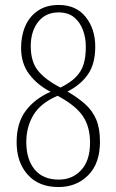

<svg xmlns="http://www.w3.org/2000/svg" viewBox="-20 -744 469 774"><path d="M216 10Q136 10 91.5 -40Q47 -90 47 -171Q47 -248 83.5 -297Q120 -346 184 -374Q131 -401 98 -444.5Q65 -488 65 -551Q65 -600 82 -639Q99 -678 133 -701Q167 -724 217 -724Q287 -724 325.5 -675.5Q364 -627 364 -556Q364 -486 334 -443.5Q304 -401 252 -375Q293 -351 322.5 -325Q352 -299 367.5 -263Q383 -227 383 -173Q383 -85 335.5 -37.5Q288 10 216 10ZM224 -391Q264 -411 286 -433.5Q308 -456 317 -485Q326 -514 326 -556Q326 -591 314.5 -622.5Q303 -654 279 -674Q255 -694 216 -694Q164 -694 134 -656Q104 -618 104 -558Q104 -494 134.5 -457.5Q165 -421 224 -391ZM217 -20Q272 -20 307.5 -58.5Q343 -97 343 -169Q343 -233 314 -276Q285 -319 212 -358Q143 -328 114.5 -280Q86 -232 86 -171Q86 -102 119.5 -61Q153 -20 217 -20Z"/></svg>

Font: Noto Serif Hebrew ExtraCondensed ExtraLight
Style: Regular
Weight: 200
Width: 2
Designer: Monotype Design Team
Foundry: Monotype Imaging Inc.
Version: Version 2.004; ttfautohint (v1.8.4.7-5d5b)